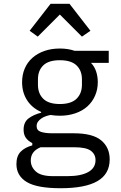

<svg xmlns="http://www.w3.org/2000/svg" viewBox="-20 -785 640 1017"><path d="M67 84Q67 42 89 19Q111 -4 151 -15V-27Q129 -38 117 -55Q105 -72 105 -98Q105 -138 131.5 -158Q158 -178 198 -188V-192Q150 -213 123.5 -254Q97 -295 97 -350Q97 -389 111 -422Q125 -455 151.5 -478.5Q178 -502 215 -515Q252 -528 297 -528Q340 -528 375 -516H556V-452H462Q481 -432 489.5 -405.5Q498 -379 498 -350Q498 -311 483.5 -278Q469 -245 443 -221.5Q417 -198 379.5 -185Q342 -172 297 -172Q284 -172 272 -173Q260 -174 248 -176Q236 -174 223 -169.5Q210 -165 199 -157.5Q188 -150 181 -140Q174 -130 174 -117Q174 -94 197 -86.5Q220 -79 257 -79H371Q471 -79 516 -41.5Q561 -4 561 59Q561 137 496 174.5Q431 212 301 212Q176 212 121.5 179Q67 146 67 84ZM414 -336V-365Q414 -411 385.5 -438.5Q357 -466 297 -466Q237 -466 209 -438.5Q181 -411 181 -365V-336Q181 -290 209 -262Q237 -234 297 -234Q357 -234 385.5 -262Q414 -290 414 -336ZM374 -5H195Q143 16 143 65Q143 99 170 123.5Q197 148 260 148H338Q408 148 447 126.5Q486 105 486 63Q486 32 461 13.5Q436 -5 374 -5ZM348 -765 459 -622 414 -591 297 -708 180 -591 137 -622 248 -765Z"/></svg>

Font: IBM Plaex Mono
Style: Regular
Weight: 400
Designer: Mike Abbink, Paul van der Laan, Pieter van Rosmalen
Foundry: Bold Monday
Version: Version 2.003